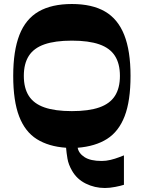

<svg xmlns="http://www.w3.org/2000/svg" viewBox="-20 -729 717 959"><path d="M599 194Q584 199 556 204.5Q528 210 504 210Q453 210 408.5 188Q364 166 340 124Q322 93 317 63.5Q312 34 310 9Q223 3 164 -34Q105 -71 75.5 -148Q46 -225 46 -350Q46 -475 77 -554.5Q108 -634 173 -671.5Q238 -709 339 -709Q440 -709 504.5 -671.5Q569 -634 600.5 -554.5Q632 -475 632 -350Q632 -225 602.5 -148.5Q573 -72 514.5 -35Q456 2 368 9Q373 37 402.5 56Q432 75 488 75Q510 75 532.5 69.5Q555 64 573 57Q591 50 599 47ZM339 -174Q423 -174 476 -192.5Q529 -211 554 -250Q579 -289 579 -350Q579 -411 554 -450Q529 -489 476 -507.5Q423 -526 339 -526Q255 -526 202 -507.5Q149 -489 124 -450Q99 -411 99 -350Q99 -289 124 -250Q149 -211 202 -192.5Q255 -174 339 -174Z"/></svg>

Font: Ojuju
Style: Bold
Weight: 700
Designer: Chisaokwu Joboson, Mirko Velimirovic
Foundry: Udi Foundry
Version: Version 1.000